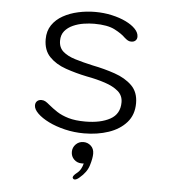

<svg xmlns="http://www.w3.org/2000/svg" viewBox="-51 -535 720 784"><g transform="rotate(5 309.5 -143.5)"><path d="M305 10.5Q264.5 10.5 226.8 1.5Q189 -7.5 159.8 -22Q130.5 -36.5 113.2 -53.5Q96 -70.5 96 -86Q96 -97 102.8 -103.5Q109.5 -110 121 -110Q129.5 -110 136.8 -106Q144 -102 154.5 -93Q170 -80 189.5 -67.2Q209 -54.5 237 -46.2Q265 -38 306 -38Q368.5 -38 407.8 -59.5Q447 -81 447 -129Q447 -157 426.5 -174.5Q406 -192 372 -203.2Q338 -214.5 297 -222Q250.5 -231.5 209 -246Q167.5 -260.5 141.8 -287.2Q116 -314 116 -359Q116 -393 132.5 -417.2Q149 -441.5 176.8 -457Q204.5 -472.5 238.8 -480Q273 -487.5 308 -487.5Q344 -487.5 376.5 -480.2Q409 -473 434.2 -460.8Q459.5 -448.5 474 -433.2Q488.5 -418 488.5 -401.5Q488.5 -391.5 482 -385.5Q475.5 -379.5 465 -379.5Q457 -379.5 451 -382.8Q445 -386 436.5 -393.5Q422.5 -408 392.8 -423.5Q363 -439 308.5 -439Q288.5 -439 265.5 -435.5Q242.5 -432 221.8 -422.8Q201 -413.5 188 -397.8Q175 -382 175 -358Q175 -330 193.5 -313.8Q212 -297.5 244 -287.8Q276 -278 316.5 -269Q365 -259.5 408.5 -244.5Q452 -229.5 479.2 -202.8Q506.5 -176 506.5 -130.5Q506.5 -83 479 -51.8Q451.5 -20.5 405.8 -5Q360 10.5 305 10.5ZM306.5 46Q324 46 337 57.8Q350 69.5 350 90Q350 109 341 138.2Q332 167.5 303 191.5Q297.5 196.5 292.5 199Q287.5 201.5 283.5 201.5Q279.5 201.5 277.2 198.5Q275 195.5 275 194Q275 190 279 185Q283 180 290 174.5Q300.5 166.5 306.5 155.5Q312.5 144.5 315 133Q313.5 133.5 310.8 133.5Q308 133.5 306.5 133.5Q288 133.5 275.2 121Q262.5 108.5 262.5 90Q262.5 72 275.2 59Q288 46 306.5 46Z"/></g></svg>

Font: Sono Monospace Light
Style: Regular
Weight: 300
Version: Version 2.112